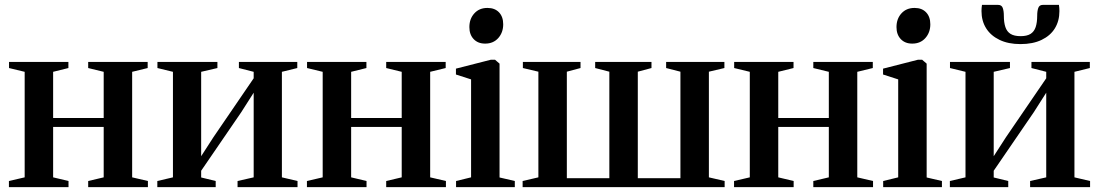

<svg xmlns="http://www.w3.org/2000/svg" viewBox="-20 -766 4499 786"><path d="M16.5 0V-25L81 -40V-472L17 -487.5V-512.5H260V-487.5L197.5 -472V-283H404.5V-472L341 -487.5V-512.5H584.5V-487.5L521 -472V-40L585.5 -25V0H341V-25L404.5 -40V-246.5H197.5V-40L260.5 -25V0Z M624 0V-25L688 -40V-472L624.5 -487.5V-512.5H870V-487.5L803.5 -472V-126.5L853.5 -204L1018.5 -445.5V-472L958 -487.5V-512.5H1197V-487.5L1134 -472V-40L1198 -25V0H952.5V-25L1018.5 -40V-386.5L967.5 -306.5L803.5 -67V-39.5L863 -25V0Z M1236.5 0V-25L1301 -40V-472L1237 -487.5V-512.5H1480V-487.5L1417.5 -472V-283H1624.5V-472L1561 -487.5V-512.5H1804.5V-487.5L1741 -472V-40L1805.5 -25V0H1561V-25L1624.5 -40V-246.5H1417.5V-40L1480.5 -25V0Z M1847 0V-25L1908.5 -40V-441L1846.5 -461V-485L1989.5 -521.5H2006.5L2025 -505.5V-39.5L2087.5 -25V0ZM1965.5 -587.5Q1936.5 -587.5 1919 -606Q1901.5 -624.5 1901.5 -655Q1901.5 -689 1921.8 -711.2Q1942 -733.5 1975 -733.5H1976Q2005.5 -733.5 2022.8 -715.5Q2040 -697.5 2040 -666.5Q2040 -633 2019.8 -610.2Q1999.5 -587.5 1966.5 -587.5Z M2119.5 0V-25L2184 -40V-472.5L2120.5 -487.5V-512.5H2356.5V-487.5L2300.5 -472.5V-36.5H2474.5V-472.5L2416.5 -487.5V-512.5H2647V-487.5L2591 -472.5V-36.5H2765.5V-472.5L2707 -487.5V-512.5H2945.5V-487.5L2882 -472.5V-40L2946.5 -25V0Z M2985 0V-25L3049.5 -40V-472L2985.5 -487.5V-512.5H3228.5V-487.5L3166 -472V-283H3373V-472L3309.5 -487.5V-512.5H3553V-487.5L3489.5 -472V-40L3554 -25V0H3309.5V-25L3373 -40V-246.5H3166V-40L3229 -25V0Z M3595.5 0V-25L3657 -40V-441L3595 -461V-485L3738 -521.5H3755L3773.5 -505.5V-39.5L3836 -25V0ZM3714 -587.5Q3685 -587.5 3667.5 -606Q3650 -624.5 3650 -655Q3650 -689 3670.2 -711.2Q3690.5 -733.5 3723.5 -733.5H3724.5Q3754 -733.5 3771.2 -715.5Q3788.5 -697.5 3788.5 -666.5Q3788.5 -633 3768.2 -610.2Q3748 -587.5 3715 -587.5Z M3868.5 0V-25L3932.5 -40V-472L3869 -487.5V-512.5H4114.5V-487.5L4048 -472V-126.5L4098 -204L4263 -445.5V-472L4202.5 -487.5V-512.5H4441.5V-487.5L4378.5 -472V-40L4442.5 -25V0H4197V-25L4263 -40V-386.5L4212 -306.5L4048 -67V-39.5L4107.5 -25V0ZM4066 -746Q4080.5 -746 4085 -733.5Q4089.5 -721 4089.5 -701.5Q4089.5 -674 4095.8 -655.2Q4102 -636.5 4117 -627.2Q4132 -618 4158 -618Q4184 -618 4198.8 -627.2Q4213.5 -636.5 4219.8 -655.2Q4226 -674 4226 -701.5Q4226 -721 4230.5 -733.5Q4235 -746 4249 -746H4315Q4316 -740 4316.5 -733.5Q4317 -727 4317 -720.5Q4317 -680.5 4298.5 -650.2Q4280 -620 4244.2 -602.8Q4208.5 -585.5 4157.5 -585.5Q4107.5 -585.5 4071.8 -602.8Q4036 -620 4017 -650.2Q3998 -680.5 3998 -720.5Q3998 -727 3998.5 -733.2Q3999 -739.5 4000 -746Z"/></svg>

Font: Merriweather 120pt SemiBold
Style: Regular
Weight: 600
Version: Version 2.100